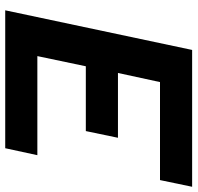

<svg xmlns="http://www.w3.org/2000/svg" viewBox="-30 -708 738 717"><g transform="rotate(90 338.5 -349.0)"><path d="M18 0 166 -698H677L652 -578H286L252 -421H494L469 -301H227L189 -120H559L533 0Z"/></g></svg>

Font: Azeret Mono Thin SemiBold
Style: Italic
Weight: 600
Italic angle: -12°
Version: Version 1.002